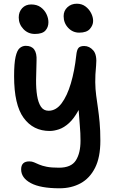

<svg xmlns="http://www.w3.org/2000/svg" viewBox="-20 -754 627 1035"><path d="M301 261Q198 261 146 233Q94 205 94 159Q94 116 138 116Q152 116 163.5 121Q175 126 191 133Q207 140 232 145Q257 150 298 150Q364 150 389 110.5Q414 71 414 5Q414 -37 410.5 -74.5Q407 -112 404 -161Q379 -115 352 -90.5Q325 -66 298 -57Q271 -48 248 -48Q159 -48 107.5 -118.5Q56 -189 56 -343Q56 -412 64 -447.5Q72 -483 86.5 -495Q101 -507 119 -507Q181 -507 177 -427Q175 -373 174.5 -324.5Q174 -276 180 -238.5Q186 -201 200.5 -179Q215 -157 242 -157Q282 -157 312 -197Q342 -237 362 -304.5Q382 -372 391 -455Q394 -485 403 -495.5Q412 -506 434 -506Q462 -506 483 -482Q504 -458 498 -400Q493 -349 493.5 -311Q494 -273 498.5 -239.5Q503 -206 508 -171.5Q513 -137 517 -94.5Q521 -52 521 5Q521 94 492.5 150.5Q464 207 414.5 234Q365 261 301 261ZM407 -578Q372 -578 347.5 -604Q323 -630 323 -667Q323 -696 343.5 -715Q364 -734 394 -734Q421 -734 440.5 -719.5Q460 -705 471 -683.5Q482 -662 482 -641Q482 -618 464.5 -598Q447 -578 407 -578ZM168 -571Q131 -571 106 -597.5Q81 -624 81 -660Q81 -690 99.5 -710Q118 -730 148 -730Q179 -730 199.5 -715Q220 -700 230.5 -678Q241 -656 241 -634Q241 -607 224.5 -589Q208 -571 168 -571Z"/></svg>

Font: Shantell Sans Normal
Style: Regular
Weight: 500
Designer: Stephen Nixon, Anya Danilova, Shantell Martin
Foundry: Arrow Type
Version: Version 1.009;[a7da0bfa3]